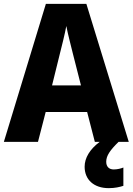

<svg xmlns="http://www.w3.org/2000/svg" viewBox="-20 -787 688 996"><path d="M472 -51H497C445 -12 419 33 419 78C419 145 467 189 544 189C577 189 601 183 620 177V82C608 87 589 92 570 92C546 92 531 78 531 52C531 21 551 -8 595 -51H648L428 -767H218L0 -51H177L217 -206H432ZM360 -501 400 -344H250L289 -502C298 -538 317 -612 324 -652C332 -610 350 -542 360 -501Z"/></svg>

Font: Noto Sans Tamil UI SemiCondensed ExtraBold
Style: Regular
Weight: 800
Width: 4
Designer: Jelle Bosma - Monotype Design Team
Foundry: Monotype Imaging Inc.
Version: Version 2.004